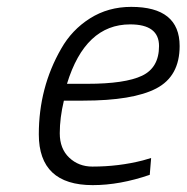

<svg xmlns="http://www.w3.org/2000/svg" viewBox="-20 -529 543 559"><path d="M249 -44Q326 -44 396 -62L420 -69L416 -20Q329 10 250 10Q93 10 93 -138Q93 -274 158 -387Q189 -442 242 -475.5Q295 -509 362 -509Q503 -509 503 -395Q503 -307 435 -271.5Q367 -236 222 -236H166Q154 -186 154 -141Q154 -96 181.5 -70Q209 -44 249 -44ZM234 -285Q344 -285 393.5 -308.5Q443 -332 443 -395Q443 -458 359 -458Q228 -458 175 -285Z"/></svg>

Font: Titillium Web Light
Style: Italic
Weight: 300
Italic angle: -13°
Version: Version 1.002;PS 57.000;hotconv 1.0.70;makeotf.lib2.5.55311